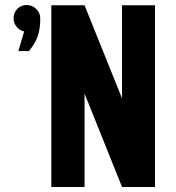

<svg xmlns="http://www.w3.org/2000/svg" viewBox="-20 -743 701 763"><path d="M184 -722H316L465 -352V-722H596V0H465L316 -371V0H184ZM76 -618Q58 -622 46 -636.5Q34 -651 34 -670Q34 -692 48.5 -707.5Q63 -723 86 -723Q108 -723 124 -707.5Q140 -692 140 -670Q140 -629 130.5 -600.5Q121 -572 95 -540H53Z"/></svg>

Font: PostBus
Style: Regular
Weight: 400
Designer: Peter Wiegel
Version: Version 1.001